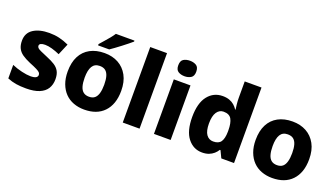

<svg xmlns="http://www.w3.org/2000/svg" viewBox="-67 -1287 3160 1816"><g transform="rotate(20 1512.5 -378.5)"><path d="M467 -166Q467 -112 442.5 -72.5Q418 -33 366 -11.5Q314 10 234 10Q176 10 132.5 3Q89 -4 45 -22V-158Q93 -137 145.5 -125Q198 -113 233 -113Q271 -113 288 -123Q305 -133 305 -151Q305 -164 296.5 -174Q288 -184 262.5 -197Q237 -210 187 -230Q138 -251 106.5 -273Q75 -295 59.5 -326Q44 -357 44 -402Q44 -480 104.5 -519.5Q165 -559 265 -559Q318 -559 365 -548Q412 -537 462 -514L414 -400Q374 -418 335 -429Q296 -440 265 -440Q237 -440 222 -432.5Q207 -425 207 -410Q207 -399 215.5 -389.5Q224 -380 248.5 -369Q273 -358 320 -338Q367 -319 400 -298Q433 -277 450 -246Q467 -215 467 -166Z M1089 -276Q1089 -207 1070.5 -154Q1052 -101 1016.5 -64Q981 -27 931.5 -8.5Q882 10 818 10Q760 10 710.5 -8.5Q661 -27 625.5 -63.5Q590 -100 570 -153.5Q550 -207 550 -276Q550 -367 582.5 -430Q615 -493 676 -526Q737 -559 821 -559Q900 -559 960 -526Q1020 -493 1054.5 -430Q1089 -367 1089 -276ZM721 -276Q721 -225 731 -190Q741 -155 763 -137.5Q785 -120 820 -120Q856 -120 877 -137.5Q898 -155 908 -190Q918 -225 918 -276Q918 -327 908 -361Q898 -395 876.5 -412Q855 -429 819 -429Q768 -429 744.5 -390.5Q721 -352 721 -276ZM1044 -756Q1028 -742 1003 -722Q978 -702 949.5 -680Q921 -658 894 -638.5Q867 -619 848 -606H736V-619Q752 -638 775 -663.5Q798 -689 820.5 -716.5Q843 -744 857 -766H1044Z M1374 0H1205V-760H1374Z M1687 -549V0H1519V-549ZM1604 -767Q1640 -767 1667 -751Q1694 -735 1694 -689Q1694 -644 1667 -627.5Q1640 -611 1604 -611Q1566 -611 1539.5 -627.5Q1513 -644 1513 -689Q1513 -735 1539.5 -751Q1566 -767 1604 -767Z M2005 10Q1917 10 1860.5 -62Q1804 -134 1804 -274Q1804 -415 1861 -487Q1918 -559 2010 -559Q2048 -559 2077 -548.5Q2106 -538 2126.5 -520Q2147 -502 2162 -479H2166Q2163 -497 2159.5 -530.5Q2156 -564 2156 -597V-760H2325V0H2197L2163 -71H2156Q2143 -49 2122 -30.5Q2101 -12 2072.5 -1Q2044 10 2005 10ZM2069 -124Q2124 -124 2146 -157Q2168 -190 2169 -257V-272Q2169 -345 2147.5 -384Q2126 -423 2067 -423Q2025 -423 1999.5 -385Q1974 -347 1974 -271Q1974 -196 1999.5 -160Q2025 -124 2069 -124Z M2981 -276Q2981 -207 2962.5 -154Q2944 -101 2908.5 -64Q2873 -27 2823.5 -8.5Q2774 10 2710 10Q2652 10 2602.5 -8.5Q2553 -27 2517.5 -63.5Q2482 -100 2462 -153.5Q2442 -207 2442 -276Q2442 -367 2474.5 -430Q2507 -493 2568 -526Q2629 -559 2713 -559Q2792 -559 2852 -526Q2912 -493 2946.5 -430Q2981 -367 2981 -276ZM2613 -276Q2613 -225 2623 -190Q2633 -155 2655 -137.5Q2677 -120 2712 -120Q2748 -120 2769 -137.5Q2790 -155 2800 -190Q2810 -225 2810 -276Q2810 -327 2800 -361Q2790 -395 2768.5 -412Q2747 -429 2711 -429Q2660 -429 2636.5 -390.5Q2613 -352 2613 -276Z"/></g></svg>

Font: Noto Sans Armenian ExtraBold
Style: Regular
Weight: 800
Version: Version 2.007